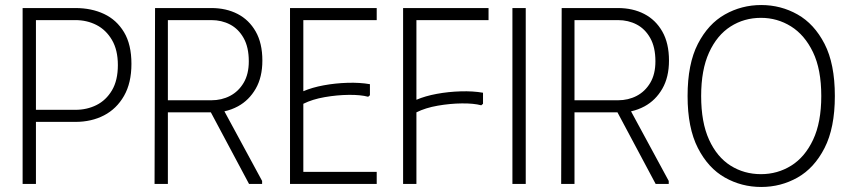

<svg xmlns="http://www.w3.org/2000/svg" viewBox="-20 -732 3382 764"><path d="M70 0V-700H280Q344 -700 394 -676.5Q444 -653 473.5 -604Q503 -555 503 -478Q503 -402 473.5 -350.5Q444 -299 394 -273Q344 -247 280 -247H123V0ZM123 -295H280Q326 -295 364 -314Q402 -333 425.5 -372.5Q449 -412 449 -473Q449 -533 425.5 -573Q402 -613 364 -632.5Q326 -652 280 -652H123Z M597 -700H821Q880 -700 925.5 -676.5Q971 -653 997.5 -606.5Q1024 -560 1024 -491Q1024 -425 997.5 -379Q971 -333 927 -309Q901 -295 873 -289L1023 -12V0H971L819 -285H648V0H595ZM648 -652V-333H821Q862 -333 895.5 -350.5Q929 -368 949.5 -402.5Q970 -437 970 -488Q970 -544 949.5 -580.5Q929 -617 895.5 -634.5Q862 -652 821 -652Z M1479 -700V-652H1187V-369Q1222 -384 1268 -392.5Q1314 -401 1363 -402.5Q1412 -404 1452 -397V-353L1445 -347Q1415 -355 1368 -354.5Q1321 -354 1272 -345.5Q1223 -337 1187 -319V-48H1479V0H1134V-700Z M1924 -700V-652H1637V-335Q1672 -350 1718 -358.5Q1764 -367 1813 -368.5Q1862 -370 1902 -363V-319L1895 -313Q1865 -321 1818 -320.5Q1771 -320 1722 -311.5Q1673 -303 1637 -285V0H1584V-700Z M2019 -700H2072V0H2019Z M2215 -700H2439Q2498 -700 2543.5 -676.5Q2589 -653 2615.5 -606.5Q2642 -560 2642 -491Q2642 -425 2615.5 -379Q2589 -333 2545 -309Q2519 -295 2491 -289L2641 -12V0H2589L2437 -285H2266V0H2213ZM2266 -652V-333H2439Q2480 -333 2513.5 -350.5Q2547 -368 2567.5 -402.5Q2588 -437 2588 -488Q2588 -544 2567.5 -580.5Q2547 -617 2513.5 -634.5Q2480 -652 2439 -652Z M2716 -350Q2716 -478 2757 -557.5Q2798 -637 2864.5 -674.5Q2931 -712 3009 -712Q3087 -712 3153.5 -674.5Q3220 -637 3261 -557.5Q3302 -478 3302 -350Q3302 -223 3261 -143Q3220 -63 3153.5 -25.5Q3087 12 3009 12Q2931 12 2864.5 -25.5Q2798 -63 2757 -143Q2716 -223 2716 -350ZM2770 -350Q2770 -245 2801.5 -176Q2833 -107 2887 -73Q2941 -39 3008 -39Q3074 -39 3128.5 -73Q3183 -107 3215.5 -176Q3248 -245 3248 -350Q3248 -456 3215 -524.5Q3182 -593 3127.5 -627Q3073 -661 3008 -661Q2941 -661 2887 -626.5Q2833 -592 2801.5 -523Q2770 -454 2770 -350Z"/></svg>

Font: Phudu Light Light
Style: Regular
Weight: 300
Version: Version 1.005;gftools[0.9.23]